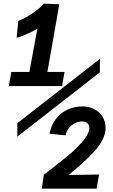

<svg xmlns="http://www.w3.org/2000/svg" viewBox="-20 -898 640 1086"><path d="M74 -684 83.5 -780.5Q102.5 -786 131 -802Q159.5 -818 186.2 -838.8Q213 -859.5 227.5 -877.5L315.5 -874L248 -491H345L331 -411H30L44 -491H146L191.5 -735.5Q163.5 -719.5 129.2 -704.2Q95 -689 74 -684ZM268.5 59Q325 15.5 367.5 -20Q410 -55.5 444.5 -94.8Q479 -134 484.5 -165.5Q485.5 -171.5 485.5 -174Q485.5 -191 474 -201Q462.5 -211 445 -211Q424 -211 403.8 -201.2Q383.5 -191.5 369.2 -173.5Q355 -155.5 351 -132.5L260 -141.5Q269.5 -190.5 296.5 -225.5Q323.5 -260.5 362.5 -278.2Q401.5 -296 447 -296Q485 -296 514.5 -280.2Q544 -264.5 560.5 -237Q577 -209.5 577 -175.5Q577 -162 575 -151.5Q565.5 -97 508 -35.8Q450.5 25.5 368 92L540.5 89L526.5 169H216.5L227.5 91Q226.5 91.5 268.5 59ZM545 -565V-489L78 -125V-201Z"/></svg>

Font: JuliaMono BoldItalic
Style: Regular
Weight: 700
Italic angle: -9°
Monospace: yes
Designer: cormullion
Foundry: corm
Version: Version 0.049; ttfautohint (v1.8.4)